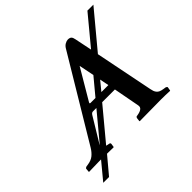

<svg xmlns="http://www.w3.org/2000/svg" viewBox="-202 -878 1167 1167"><g transform="rotate(-45 381.5 -294.0)"><path d="M645 -90.8Q647.9 -77.6 650.1 -70.8Q652.3 -64 658.4 -55.2Q664.6 -46.4 675.5 -41.5Q686.5 -36.6 704.1 -34.2L717.8 -32.2Q728 -28.8 728 -22.9L724.1 0L722.2 2Q685.1 0 646 0L461.9 2L460 0L462.9 -22.9Q464.4 -30.8 470.2 -32.2L481 -34.2Q502 -37.6 514.2 -46.6Q526.4 -55.7 522.9 -73.2L491.2 -241.2H381.8L211.9 -37.1L224.1 -34.2L234.9 -32.2Q242.2 -30.3 242.2 -22.9L238.8 0L236.8 2Q210.9 1 181.2 1L89.8 109.9H40L130.9 0H112.8L26.9 2L24.9 0L26.9 -22.9Q27.8 -28.8 37.1 -32.2L50.8 -34.2Q83 -38.6 102.3 -54.4Q121.6 -70.3 136.2 -94.2L456.1 -627Q465.3 -643.1 479 -650.6Q492.7 -658.2 502.9 -658.2Q519.5 -658.2 526.9 -650.9Q534.2 -643.6 537.1 -627L560.1 -515.1L711.9 -698.2H763.2L569.8 -465.8ZM460.9 -396 440.9 -494.1 326.2 -299.8Q318.8 -288.1 328.1 -288.1H371.1ZM470.2 -347.2 421.9 -288.1H481.9ZM187 -66.9 332 -241.2H301.8Q291.5 -241.2 283.2 -227.1L189.9 -73.2Q189 -70.8 187 -66.9Z"/></g></svg>

Font: Linux Libertine
Style: Bold Italic
Weight: 700
Italic angle: -11.5°
Designer: Philipp H. Poll
Foundry: Philipp H. Poll
Version: Version 4.0.5